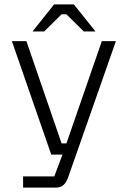

<svg xmlns="http://www.w3.org/2000/svg" viewBox="-20 -721 577 873"><path d="M85 132V81H227L264 -18H213L34 -534H100L260 -69H282L443 -534H507L290 85Q282 107 269.5 119.5Q257 132 234 132ZM128 -578 226 -701H316L414 -578H361L282 -656H260L181 -578Z"/></svg>

Font: Mozilla Headline ExtraLight
Style: Regular
Weight: 200
Designer: Studio DRAMA
Foundry: Studio DRAMA
Version: Version 1.000